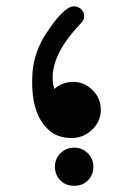

<svg xmlns="http://www.w3.org/2000/svg" viewBox="-20 -437 409 619"><path d="M263 57Q281 75 281 101Q281 127 263 145Q246 162 219 162Q192 162 175 145Q157 127 157 100Q157 75 175 57Q193 39 219 39Q245 39 263 57ZM197 -409Q212 -419 225 -416Q248 -410 251 -389Q253 -374 240 -361Q128 -244 155 -150Q181 -173 217 -173Q252 -173 279 -146Q305 -120 305 -83Q305 -45 276 -18Q247 9 208 8Q169 7 143 -13Q75 -67 85 -206Q91 -271 128 -328Q166 -387 197 -409Z"/></svg>

Font: Amiri
Style: Bold
Weight: 700
Designer: Khaled Hosny
Version: Version 0.113